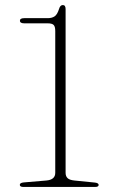

<svg xmlns="http://www.w3.org/2000/svg" viewBox="-20 -741 450 761"><path d="M76.5 -648.5Q59 -648.5 59 -659Q59 -669 76 -669H169Q185.5 -669 196.2 -676Q207 -683 214 -705.5Q218.5 -721 229 -721Q240 -721 240 -705V-56Q240 -42.5 247.8 -35Q255.5 -27.5 275 -25.5L355 -17.5Q371 -16 371 -8Q371 0 356.5 0H73Q58.5 0 58.5 -8.5Q58.5 -16.5 74.5 -18L163.5 -25.5Q199 -28.5 199 -56V-618Q199 -636 192.5 -642.2Q186 -648.5 169.5 -648.5Z"/></svg>

Font: Fraunces 9pt Thin
Style: Regular
Weight: 100
Version: Version 1.000;[b76b70a41]